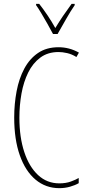

<svg xmlns="http://www.w3.org/2000/svg" viewBox="-20 -970 455 1000"><path d="M285 -699Q229 -699 190 -670Q151 -641 127 -592.5Q103 -544 92 -483Q81 -422 81 -357Q81 -255 106.5 -178Q132 -101 178.5 -58Q225 -15 289 -15Q323 -15 349 -24.5Q375 -34 390 -43V-16Q371 -5 344.5 2.5Q318 10 289 10Q218 10 165 -34.5Q112 -79 83 -161.5Q54 -244 54 -358Q54 -429 66.5 -495Q79 -561 106.5 -612.5Q134 -664 178 -694Q222 -724 285 -724Q341 -724 391 -696L378 -673Q354 -688 329.5 -693.5Q305 -699 285 -699ZM256 -793Q243 -818 226.5 -847Q210 -876 194.5 -902Q179 -928 168 -943V-950H184Q204 -925 227 -891Q250 -857 268 -824Q288 -857 308 -886.5Q328 -916 353 -950H369V-943Q347 -911 323.5 -869.5Q300 -828 280 -793Z"/></svg>

Font: Noto Sans Lao ExtraCondensed Thin
Style: Regular
Weight: 100
Width: 2
Designer: Monotype Design Team
Foundry: Monotype Imaging Inc.
Version: Version 2.003; ttfautohint (v1.8.4.7-5d5b)